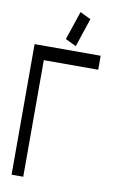

<svg xmlns="http://www.w3.org/2000/svg" viewBox="-112 -1127 760 1188"><g transform="rotate(10 268.5 -532.5)"><path d="M48.8 -820.3H463.9V-732.4H122.1V0H48.8ZM233.9 -884.8 294.4 -1064.9 361.8 -1032.2 301.8 -852.1Z"/></g></svg>

Font: Gap Sans
Style: Regular
Weight: 400
Designer: Alexandre Liziard and Étienne Ozeray
Foundry: Interstices.io
Version: Version 1.6.1 - December 3. 2014